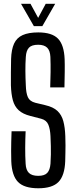

<svg xmlns="http://www.w3.org/2000/svg" viewBox="-20 -977 398 1004"><path d="M180.5 7.5Q106.5 7.5 74.2 -25.5Q42 -58.5 39 -133.5Q38.5 -162.5 38.2 -187.2Q38 -212 38.8 -236.8Q39.5 -261.5 40.5 -290.5H114Q112 -247.5 111.8 -204.5Q111.5 -161.5 114 -121Q115.5 -88.5 131 -73Q146.5 -57.5 180 -57.5Q213 -57.5 227.2 -73Q241.5 -88.5 244 -121Q245.5 -148 246 -169.2Q246.5 -190.5 245.8 -213.2Q245 -236 244 -265Q242.5 -300.5 233 -324.5Q223.5 -348.5 195.5 -356L139.5 -370.5Q99.5 -380.5 77.8 -400.5Q56 -420.5 47.2 -452.8Q38.5 -485 37 -531.5Q36.5 -562.5 37 -598.5Q37.5 -634.5 38 -668Q39.5 -718 53.5 -748.8Q67.5 -779.5 98.5 -793.5Q129.5 -807.5 180 -807.5Q251.5 -807.5 283.2 -775Q315 -742.5 318 -667.5Q319 -640.5 318.5 -601.2Q318 -562 317 -520H242.5Q244 -559.5 244.5 -599.8Q245 -640 243.5 -679.5Q242 -712.5 226.5 -727.8Q211 -743 179.5 -743Q146 -743 131.5 -727.8Q117 -712.5 115 -679.5Q112.5 -643 112.8 -606Q113 -569 115 -531.5Q116 -490.5 125.8 -468.8Q135.5 -447 165 -439.5L217 -427Q258.5 -417.5 280.5 -396.8Q302.5 -376 311.2 -343.2Q320 -310.5 321.5 -265Q322.5 -237 322.5 -216.8Q322.5 -196.5 322 -177.5Q321.5 -158.5 321 -133.5Q318 -58.5 285.8 -25.5Q253.5 7.5 180.5 7.5ZM157 -840.5 90 -957H139.5L179.5 -883.5L219 -957H268.5L201.5 -840.5Z"/></svg>

Font: Big Shoulders Display Thin Medium
Style: Regular
Weight: 500
Version: Version 2.002